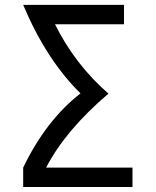

<svg xmlns="http://www.w3.org/2000/svg" viewBox="-20 -752 626 772"><path d="M73.2 0V-78.1Q165 -268.6 303.7 -376.5Q166 -511.7 73.2 -732.4H478.5V-654.3H201.2Q281.2 -493.2 416 -375.5Q243.2 -228.5 165.5 -78.1H512.7V0Z"/></svg>

Font: Consola Mono
Style: Book
Weight: 400
Monospace: yes
Designer: Wojciech Kalinowski "wmk69" (wmk69@o2.pl)
Foundry: Wojciech Kalinowski "wmk69" (wmk69@o2.pl)
Version: Version 2.1.0